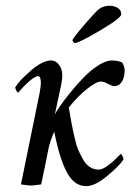

<svg xmlns="http://www.w3.org/2000/svg" viewBox="-20 -632 463 658"><path d="M318.4 -50.8Q322.8 -50.8 327.9 -52.5Q333 -54.2 338.1 -57.1Q343.3 -60.1 348.9 -64Q354.5 -67.9 359.6 -72.3Q364.7 -76.7 369.6 -80.8Q374.5 -85 378.7 -89.4Q382.8 -93.8 385.7 -96.7Q388.7 -99.6 391.1 -102.1L393.6 -104.5Q396 -104.5 399.7 -97.4Q403.3 -90.3 403.3 -85.9Q391.1 -65.4 348.4 -29.8Q305.7 5.9 275.4 5.9Q234.4 5.9 209 -41.7Q183.6 -89.4 166 -180.7Q150.4 -146 145.5 -119.1Q142.1 -99.6 121.1 0Q93.8 3.9 85.9 3.9Q79.1 3.9 51.8 0L116.2 -315.4Q120.1 -338.9 120.1 -346.7Q120.1 -371.1 110.4 -371.1Q105.5 -371.1 98.4 -366.9Q91.3 -362.8 84.2 -356.9Q77.1 -351.1 69.6 -343.8Q62 -336.4 56.6 -330.6Q51.3 -324.7 46.9 -319.3L42 -314.5Q39.6 -314.5 35.9 -321.5Q32.2 -328.6 32.2 -333Q44.9 -354.5 85.2 -389.6Q125.5 -424.8 155.3 -424.8Q170.9 -424.8 182.1 -410.2Q193.4 -395.5 193.4 -374Q193.4 -355 185.5 -322.3L168 -240.2Q172.4 -249 186 -268.8Q199.7 -288.6 221.7 -315.7Q243.7 -342.8 267.1 -366.9Q290.5 -391.1 316.9 -408Q343.3 -424.8 363.3 -424.8Q382.8 -424.8 398.4 -418Q407.2 -405.3 407.2 -390.6Q407.2 -367.2 397.7 -352.1Q388.2 -336.9 371.1 -336.9Q364.7 -336.9 350.1 -344.7Q335.4 -352.5 326.2 -352.5Q310.1 -352.5 278.3 -327.4Q246.6 -302.2 215.8 -263.7Q221.2 -231.4 224.9 -211.4Q228.5 -191.4 234.9 -163.1Q241.2 -134.8 248.5 -117.7Q255.9 -100.6 265.9 -83.7Q275.9 -66.9 289.1 -58.8Q302.2 -50.8 318.4 -50.8ZM236.3 -484.4Q234.4 -484.4 231.4 -488Q228.5 -491.7 228.5 -494.1Q228.5 -500 269.8 -547.9Q311 -595.7 321.3 -602.5Q335.4 -612.3 357.4 -612.3Q370.1 -612.3 382.8 -605.2Q395.5 -598.1 395.5 -583Q395.5 -570.3 322.5 -527.3Q249.5 -484.4 236.3 -484.4Z"/></svg>

Font: Crimson
Style: Italic
Weight: 400
Italic angle: -11°
Version: Version 0.8